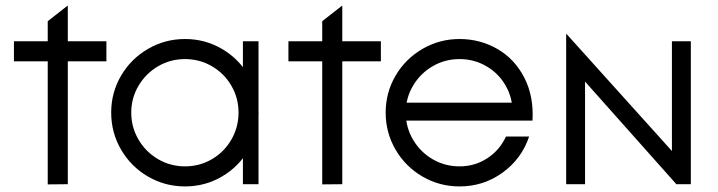

<svg xmlns="http://www.w3.org/2000/svg" viewBox="-20 -661 2576 689"><path d="M151.3 -441H30V-513H151.3V-584.9L222.3 -640.5L223.3 -639.5V-513H361.8V-441H223.3V0L151.3 0.7Z M379 -257Q379 -329 414.5 -389.5Q450 -450 511 -485.5Q572 -521 644 -521Q716 -521 776.5 -485.5Q837 -450 872.5 -389.5Q908 -329 908 -257Q908 -185 872.5 -124Q837 -63 776.5 -27.5Q716 8 644 8Q572 8 511 -27.5Q450 -63 414.5 -124Q379 -185 379 -257ZM836 -257Q836 -309.3 810.3 -353.4Q784.6 -397.6 740.4 -423.3Q696.3 -449 644 -449Q591.7 -449 547.5 -423.3Q503.3 -397.5 477.2 -353.4Q451 -309.2 451 -256.9Q451 -204.6 477.1 -160Q503.3 -115.4 547.5 -89.7Q591.6 -64 643.9 -64Q696.2 -64 740.4 -89.7Q784.5 -115.5 810.3 -160.1Q836 -204.7 836 -257ZM851.7 -513H907.7V0H851.7Z M1136.3 -441H1015V-513H1136.3V-584.9L1207.3 -640.5L1208.3 -639.5V-513H1346.8V-441H1208.3V0L1136.3 0.7Z M1364 -257Q1364 -329 1399.5 -389.5Q1435 -450 1496 -485.5Q1557 -521 1629 -521Q1702.5 -521 1764.5 -485.5Q1826.5 -449.9 1861.2 -382.9Q1895.9 -315.8 1890.9 -228.3H1396.3V-292.6H1851L1819.2 -256.6Q1820.1 -308.7 1794.9 -353.1Q1769.8 -397.5 1725.7 -423.2Q1681.6 -449 1629 -449Q1576.7 -449 1532.5 -423.3Q1488.3 -397.5 1462.2 -353.4Q1436 -309.2 1436 -256.9Q1436 -204.6 1462.1 -160Q1488.3 -115.4 1532.4 -89.7Q1576.5 -64 1629 -64Q1683.9 -64 1728.4 -92.9Q1772.9 -121.7 1795.7 -171.1H1878.8Q1852.1 -91.3 1783.7 -41.7Q1715.4 8 1629 8Q1557 8 1496 -27.5Q1435 -63 1399.5 -124Q1364 -185 1364 -257Z M2011.7 -538.3H2013.7L2391.2 -119.1V-513H2459.1V0H2407.1L2079.5 -368.2V0H2011.7Z"/></svg>

Font: Lineal Thin
Style: Regular
Weight: 200
Designer: Created by Frank Adebiaye with contributions from Anton Moglia & Ariel Martín Pérez
Created by Frank ADEBIAYE with FontF
Foundry: Velvetyne Type Foundry
Version: Version 2.000;Glyphs 3.2 (3227)